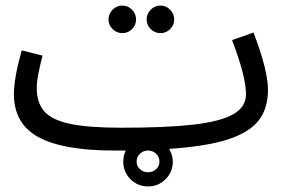

<svg xmlns="http://www.w3.org/2000/svg" viewBox="-20 -520 1033 690"><path d="M370 -450Q370 -470 384.5 -485Q399 -500 420 -500Q440 -500 454.5 -485Q469 -470 469 -450Q469 -430 454.5 -415.5Q440 -401 420 -401Q399 -401 384.5 -415.5Q370 -430 370 -450ZM507 -450Q507 -470 521.5 -485Q536 -500 557 -500Q577 -500 591.5 -485Q606 -470 606 -450Q606 -430 591.5 -415.5Q577 -401 557 -401Q536 -401 521.5 -415.5Q507 -430 507 -450ZM588 15Q601 38 601 61Q601 98 575 124Q549 150 512 150Q475 150 449 124Q423 98 423 61Q423 39 432 21H390Q207 21 118.5 -27Q30 -75 30 -182Q30 -239 58 -339L133 -320Q112 -241 112 -205Q112 -151 139 -120Q166 -89 231.5 -75Q297 -61 416 -61Q577 -61 674 -72Q771 -83 817.5 -109Q864 -135 864 -181Q864 -245 814 -376L891 -403Q943 -268 943 -197Q943 -130 909.5 -87Q876 -44 799 -19Q722 6 588 15ZM553 61Q553 44 541 32.5Q529 21 512 21Q495 21 483 32.5Q471 44 471 61Q471 77 483 88Q495 99 512 99Q529 99 541 88Q553 77 553 61Z"/></svg>

Font: Noto Sans Arabic
Style: Regular
Weight: 400
Designer: Nadine Chahine
Foundry: Monotype Imaging Inc.
Version: Version 1.001